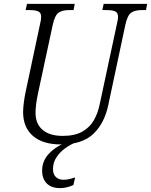

<svg xmlns="http://www.w3.org/2000/svg" viewBox="-20 -734 778 989"><path d="M294 10Q200 10 149.5 -34Q99 -78 99 -157Q99 -176 102.5 -204Q106 -232 111 -256L185 -604Q192 -632 192 -647Q192 -669 176.5 -675.5Q161 -682 135 -682H112L119 -714H365L359 -682H335Q301 -682 281.5 -668.5Q262 -655 251 -603L176 -254Q163 -193 163 -153Q163 -96 199.5 -65Q236 -34 303 -34Q365 -34 404 -56Q443 -78 464 -115.5Q485 -153 494 -199L581 -605Q584 -618 586 -629Q588 -640 588 -647Q588 -669 573 -675.5Q558 -682 530 -682H507L514 -714H738L732 -682H709Q675 -682 655.5 -668.5Q636 -655 625 -603L538 -194Q519 -101 462 -45.5Q405 10 294 10ZM289 235Q245 235 221 211Q197 187 197 145Q197 93 234.5 55Q272 17 324 0H370Q343 10 316 29.5Q289 49 271 76Q253 103 253 137Q253 164 268 178Q283 192 307 192Q321 192 335 189Q349 186 367 180L358 219Q343 226 325.5 230.5Q308 235 289 235Z"/></svg>

Font: Noto Serif SemiCondensed Light
Style: Italic
Weight: 300
Width: 4
Italic angle: -12°
Designer: Monotype Design Team
Foundry: Monotype Imaging Inc.
Version: Version 2.013; ttfautohint (v1.8.4.7-5d5b)